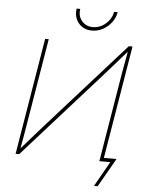

<svg xmlns="http://www.w3.org/2000/svg" viewBox="-68 -985 893 1193"><g transform="rotate(5 379.0 -388.0)"><path d="M606.4 0H584L675.3 -551.3Q679.7 -576.7 684.3 -602.1Q689 -627.4 693.6 -652.8Q698.2 -678.2 702.6 -703.6H710.4Q687.5 -678.2 665.3 -652.8Q643.1 -627.4 621.1 -602.1Q599.1 -576.7 576.2 -551.3L84 0H61.5L182.1 -727.5H204.6L112.8 -175.3Q108.9 -149.9 104.2 -124.5Q99.6 -99.1 95.2 -74Q90.8 -48.8 86.4 -23.4H77.1Q99.6 -48.8 121.6 -74Q143.6 -99.1 165.8 -124.5Q188 -149.9 210.4 -175.3L704.1 -727.5H727.1ZM467.3 -804.2Q431.6 -804.2 405.5 -821.5Q379.4 -838.9 367.2 -867.9Q355 -897 360.8 -932.1H383.3Q376 -887.7 401.9 -856.9Q427.7 -826.2 471.2 -826.2Q500.5 -826.2 526.6 -840.3Q552.7 -854.5 571 -878.7Q589.4 -902.8 594.2 -932.1H616.7Q610.8 -897 588.9 -867.9Q566.9 -838.9 535.2 -821.5Q503.4 -804.2 467.3 -804.2ZM564 156.2 652.3 0H590.8L594.7 -22.5H689L586.9 156.2Z"/></g></svg>

Font: Inter 18pt Thin
Style: Italic
Weight: 250
Italic angle: -9.3988°
Version: Version 4.001;git-66647c0bb